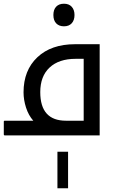

<svg xmlns="http://www.w3.org/2000/svg" viewBox="-30 -720 635 1021"><path d="M415 -78.1V-407.2H372.1Q283.2 -407.2 233.6 -360.8Q184.1 -314.5 184.1 -230Q184.1 -78.1 320.8 -78.1ZM-4.9 0Q-9.8 0 -9.8 -4.9V-74.2Q-9.8 -78.1 -4.9 -78.1H147Q121.6 -106.9 108.4 -147.9Q95.2 -189 95.2 -229Q95.2 -346.2 168.7 -415.5Q242.2 -484.9 369.1 -484.9H500V0ZM310.1 -580.1Q284.2 -580.1 269 -595.7Q253.9 -611.3 253.9 -640.1Q253.9 -668.9 268.8 -684.6Q283.7 -700.2 310.1 -700.2Q336.9 -700.2 351.6 -683.8Q366.2 -667.5 366.2 -640.1Q366.2 -612.8 351.6 -596.4Q336.9 -580.1 310.1 -580.1ZM275.4 86.9H332V281.2H275.4Z"/></svg>

Font: Noto Sans Kufi Arabic
Style: Regular
Weight: 400
Designer: Monotype Design team
Foundry: Monotype Imaging Inc.
Version: Version 1.02